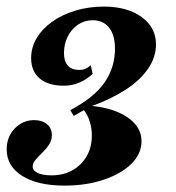

<svg xmlns="http://www.w3.org/2000/svg" viewBox="-39 -450 540 589"><path d="M158.9 119.4Q76.6 119.4 29 89.5Q-18.5 59.7 -18.5 8.1Q-18.5 -29.8 6 -55.6Q30.6 -81.5 66.1 -81.5Q90.3 -81.5 105.2 -69Q120.2 -56.5 120.2 -35.5Q120.2 -19.4 111.3 -6Q102.4 7.3 90.7 18.5Q79 29.8 70.2 39.9Q61.3 50 61.3 60.5Q61.3 73.4 76.6 80.6Q91.9 87.9 119.4 87.9Q155.6 87.9 183.5 72.2Q211.3 56.5 227 29Q242.7 1.6 242.7 -34.7Q242.7 -56.5 236.7 -76.2Q230.6 -96 218.5 -112.1L187.1 -94.4L176.6 -112.1Q250 -150.8 281.9 -197.2Q313.7 -243.5 313.7 -300Q313.7 -342.7 295.6 -365.3Q277.4 -387.9 245.2 -387.9Q220.2 -387.9 200 -374.2Q179.8 -360.5 168.5 -337.5Q157.3 -314.5 157.3 -287.1Q157.3 -262.1 169 -248.8Q180.6 -235.5 204 -235.5Q215.3 -235.5 223.4 -239.1Q231.5 -242.7 239.5 -250L245.2 -223.4Q227.4 -206.5 204.8 -196.8Q182.3 -187.1 156.5 -187.1Q108.9 -187.1 82.7 -209.3Q56.5 -231.5 56.5 -271.8Q56.5 -304.8 73.8 -333.5Q91.1 -362.1 121.8 -383.9Q152.4 -405.6 193.1 -417.7Q233.9 -429.8 279.8 -429.8Q350.8 -429.8 395.2 -398Q439.5 -366.1 439.5 -313.7Q439.5 -274.2 414.9 -238.7Q390.3 -203.2 346 -174.6Q301.6 -146 243.5 -125Q312.9 -117.7 354 -88.7Q395.2 -59.7 395.2 -16.9Q395.2 21.8 364.1 52.4Q333.1 83.1 279.4 101.2Q225.8 119.4 158.9 119.4Z"/></svg>

Font: Playfair 5pt SemiExpanded Light Black
Style: Italic
Weight: 900
Italic angle: -15.6°
Version: Version 2.001;gftools[0.9.30]